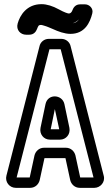

<svg xmlns="http://www.w3.org/2000/svg" viewBox="-20 -879 530 924"><path d="M60 -25 218 -642H272L430 -25H366L343 -131C338 -151 321 -168 297 -168H192C168 -168 151 -151 146 -131L123 -25ZM56 25H125C149 25 166 8 171 -12L194 -118H295L318 -12C323 8 340 25 364 25H434C463 25 488 -3 479 -34L320 -656C316 -676 298 -692 275 -692H215C192 -692 174 -676 170 -656L11 -34C3 -4 25 25 56 25ZM175 -264C169 -234 190 -207 220 -207H269C298 -207 320 -233 314 -264L290 -378C280 -425 210 -430 199 -378ZM224 -257 244 -354 265 -257ZM330 -767C343 -771 353 -779 360 -786C352 -775 344 -769 330 -767ZM179 -809H180ZM311 -814C307 -814 290 -819 263 -834C234 -850 205 -859 180 -859C108 -859 76 -805 65 -766C56 -734 80 -712 105 -712H121C142 -712 153 -726 158 -739C164 -753 164 -759 178 -759C182 -759 204 -753 235 -739C259 -728 290 -716 319 -716C388 -716 413 -770 424 -814C431 -839 409 -858 390 -858H365C348 -858 336 -848 330 -833C325 -819 319 -814 311 -814Z"/></svg>

Font: DIN Rundschrift
Style: MittelKont
Weight: 400
Version: Version 1.027